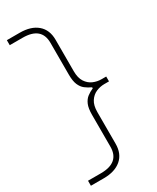

<svg xmlns="http://www.w3.org/2000/svg" viewBox="-220 -822 813 996"><g transform="rotate(-30 186.0 -324.0)"><path d="M10 112V82H87Q199 82 199 -13V-204Q199 -242.5 208.5 -264.8Q218 -287 234.2 -299.5Q250.5 -312 271 -321V-327Q250.5 -336.5 234.2 -349Q218 -361.5 208.5 -383.8Q199 -406 199 -445V-635Q199 -730 87 -730H10V-760H87Q154 -760 192 -727.5Q230 -695 230 -635V-447Q230 -407 245.5 -383.2Q261 -359.5 284.8 -349.2Q308.5 -339 334 -339H362V-310H334Q308.5 -310 284.8 -299.8Q261 -289.5 245.5 -265.8Q230 -242 230 -202V-13Q230 47 192 79.5Q154 112 87 112Z"/></g></svg>

Font: Heraclito Thin
Style: Regular
Weight: 100
Designer: Kostas Bartsokas (font) & Cristiano Sobral (main changes)
Foundry: Kostas Bartsokas (font) & Cristiano Sobral (main changes)
Version: Version 1.00;July 8, 2020;FontCreator 13.0.0.2655 64-bit